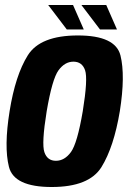

<svg xmlns="http://www.w3.org/2000/svg" viewBox="-20 -745 523 769"><path d="M187 4Q337 4 386.5 -76Q436 -156 460 -300Q482.5 -442.5 462.5 -522.8Q442.5 -603 292 -603Q141 -603 91.2 -523.2Q41.5 -443.5 18.5 -300Q-4.5 -157.5 15.8 -76.8Q36 4 187 4ZM204 -101Q169.5 -101 157.8 -135.5Q146 -170 167 -299.5Q189 -428.5 214.2 -463.2Q239.5 -498 274 -498Q309 -498 320.8 -463.5Q332.5 -429 311.5 -299.5Q289.5 -170.5 264 -135.8Q238.5 -101 204 -101ZM380.5 -627H448.5L405.5 -725H306ZM247.5 -627H315.5L272.5 -725H173Z"/></svg>

Font: Anybody Condensed
Style: Bold Italic
Weight: 700
Width: 3
Italic angle: -10°
Version: Version 1.113;gftools[0.9.25]